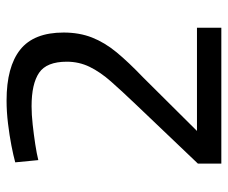

<svg xmlns="http://www.w3.org/2000/svg" viewBox="-76 -634 710 599"><g transform="rotate(-90 279.5 -335.0)"><path d="M68 0V-73L252 -266Q294 -310 324 -344Q354 -378 370 -411Q386 -444 386 -482Q386 -545 351.5 -568.5Q317 -592 247 -592Q221 -592 189.5 -588.5Q158 -585 128.5 -580.5Q99 -576 79 -571L72 -643Q94 -649 125 -655Q156 -661 193 -665.5Q230 -670 265 -670Q370 -670 423.5 -627.5Q477 -585 477 -492Q477 -443 461.5 -403.5Q446 -364 415.5 -327Q385 -290 337 -244L170 -76H492V0Z"/></g></svg>

Font: Cairo Medium
Style: Regular
Weight: 500
Designer: Mohamed Gaber, Accademia di Belle Arti di Urbino
Foundry: Kief Type Foundry, Accademia di Belle Arti di Urbino
Version: Version 3.117